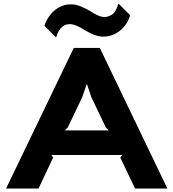

<svg xmlns="http://www.w3.org/2000/svg" viewBox="-20 -1086 999 1106"><path d="M730 -998Q712 -941 669.5 -908Q627 -875 575 -875Q547 -875 518.5 -887Q490 -899 467 -913Q456 -920 445.5 -926Q435 -932 423 -937Q400 -947 382 -947Q372 -947 361 -944Q350 -941 339.5 -932.5Q329 -924 319.5 -909Q310 -894 303 -870L236 -937Q243 -961 257.5 -983.5Q272 -1006 291.5 -1023.5Q311 -1041 335.5 -1051Q360 -1061 388 -1061Q417 -1061 446 -1049Q475 -1037 498 -1023Q509 -1016 520 -1009.5Q531 -1003 542 -998Q565 -988 581 -988Q604 -988 626.5 -1003Q649 -1018 662 -1066ZM944 0H758L673 -178L683 -193H276L286 -178L202 0H15L405 -810H555ZM607 -335 590 -351 506 -527 481 -601 479 -600 454 -527 370 -351 353 -335Z"/></svg>

Font: TypoPRO Sinkin Sans
Style: 700 Bold
Weight: 700
Designer: Keith Bates
Foundry: K-Type
Version: Sinkin Sans (version 1.0)  by Keith Bates   •   © 2014   www